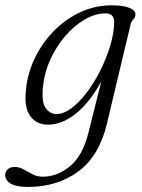

<svg xmlns="http://www.w3.org/2000/svg" viewBox="-76 -472 546 740"><path d="M336 5Q306 130.5 225 189.5Q144 248.5 31.5 248.5Q-13 248.5 -34.5 235.8Q-56 223 -56 203Q-56 189 -46 180.2Q-36 171.5 -19 171.5Q-1.5 171.5 15.2 181Q32 190.5 49.8 199.8Q67.5 209 88.5 209Q145 209 194 168.5Q243 128 265 39L314.5 -158.5Q269.5 -76.5 216.2 -34Q163 8.5 108.5 8.5Q65.5 8.5 41 -24Q16.5 -56.5 24 -126Q30 -189 58 -247.5Q86 -306 131 -352Q176 -398 233.2 -424.8Q290.5 -451.5 354.5 -451.5Q400 -451.5 423.5 -441.5Q447 -431.5 446 -416.5Q445.5 -404 437.8 -397Q430 -390 427 -376.5ZM89.5 -135.5Q83.5 -79.5 99.8 -56Q116 -32.5 142 -32.5Q170 -32.5 200.2 -55.5Q230.5 -78.5 259 -116.2Q287.5 -154 310.5 -200Q333.5 -246 348 -293.2Q362.5 -340.5 364 -381.5Q366.5 -420.5 331 -420.5Q291.5 -420.5 251.2 -397.2Q211 -374 176.2 -334Q141.5 -294 118.2 -243Q95 -192 89.5 -135.5Z"/></svg>

Font: Fraunces 72pt Soft Light
Style: Italic
Weight: 300
Italic angle: -16°
Version: Version 1.000;[b76b70a41]